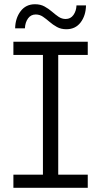

<svg xmlns="http://www.w3.org/2000/svg" viewBox="-20 -900 485 920"><path d="M185.7 -12.8V-687.7H259V-12.8ZM44.2 0V-63.2H400.5V0ZM44.2 -636.8V-700H400.5V-636.8ZM298 -759.9Q272.3 -759.9 252.8 -770.7Q233.3 -781.5 217.5 -795.3Q201.6 -809.1 185.8 -819.9Q170.1 -830.6 151.3 -830.6Q128 -830.6 114.4 -811.8Q100.7 -792.9 99.3 -764.2H52.5Q53.5 -812.8 78.7 -846.2Q103.9 -879.7 147.8 -879.7Q174.1 -879.7 193.5 -868.9Q213 -858.1 228.9 -844.3Q244.7 -830.5 260.5 -819.7Q276.3 -809 294.6 -809Q318.3 -809 331.9 -828.2Q345.5 -847.5 346.5 -874H392.1Q391.1 -825.1 366.3 -792.5Q341.5 -759.9 298 -759.9Z"/></svg>

Font: Montserrat Alternates Thin
Style: Regular
Weight: 100
Designer: Julieta Ulanovsky
Foundry: Julieta Ulanovsky
Version: Version 9.000